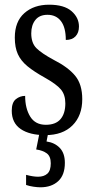

<svg xmlns="http://www.w3.org/2000/svg" viewBox="-20 -565 401 817"><path d="M173 10Q106 10 68 -16Q30 -42 30 -94Q30 -129 47.5 -143Q65 -157 87 -157Q87 -104 108.5 -69Q130 -34 175 -34Q217 -34 237.5 -58Q258 -82 258 -125Q258 -162 239 -184.5Q220 -207 170 -235Q125 -260 97 -283Q69 -306 56 -334.5Q43 -363 43 -405Q43 -473 83.5 -509Q124 -545 189 -545Q253 -545 284.5 -517.5Q316 -490 316 -452Q316 -426 301.5 -410.5Q287 -395 260 -395Q260 -448 239.5 -475Q219 -502 182 -502Q148 -502 130.5 -480Q113 -458 113 -423Q113 -382 135 -360Q157 -338 209 -310Q270 -279 300 -242.5Q330 -206 330 -143Q330 -73 288.5 -31.5Q247 10 173 10ZM152 232Q140 232 122.5 229.5Q105 227 91 222V179Q121 187 142 187Q167 187 181.5 174Q196 161 196 130Q196 100 179 87.5Q162 75 134 71L150 -9H187L178 37Q213 42 234.5 64.5Q256 87 256 128Q256 180 227.5 206Q199 232 152 232Z"/></svg>

Font: Noto Serif Myanmar ExtraCondensed
Style: Regular
Weight: 400
Width: 2
Designer: Ben Mitchell and the Monotype Design Team
Foundry: Monotype Imaging Inc.
Version: Version 2.106; ttfautohint (v1.8.4.7-5d5b)